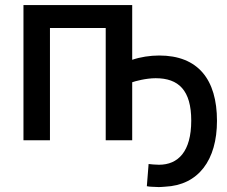

<svg xmlns="http://www.w3.org/2000/svg" viewBox="-20 -548 899 761"><path d="M504 -222V8H399V-437H178V8H73V-528H504V-311C536 -322 575 -328 611 -328C765 -328 840 -233 840 -69C840 86 767 186 634 192C623 193 611 194 599 193C588 192 575 193 562 190L569 102C576 103 596 105 610 105C686 105 738 53 738 -70C738 -190 688 -238 597 -238C558 -238 515 -226 504 -222Z"/></svg>

Font: Repo Medium
Style: Regular
Weight: 500
Designer: Stefan Peev
Foundry: Context Ltd
Version: Version 1.502